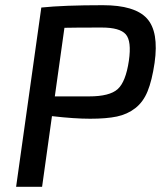

<svg xmlns="http://www.w3.org/2000/svg" viewBox="-20 -719 630 739"><path d="M42 0 139 -690Q225 -699 376 -699Q499 -699 545.5 -648Q592 -597 575 -477Q565 -409 548 -367.5Q531 -326 500.5 -302.5Q470 -279 430 -270.5Q390 -262 327 -262Q266 -262 180 -272L142 0ZM191 -348H323Q402 -348 433 -376Q464 -404 476 -485Q487 -561 464 -587Q441 -613 372 -613Q267 -613 228 -612Z"/></svg>

Font: Exo 2.0 Medium
Style: Italic
Weight: 500
Italic angle: -8°
Designer: Natanael Gama
Version: Version 1.001;PS 001.001;hotconv 1.0.70;makeotf.lib2.5.58329